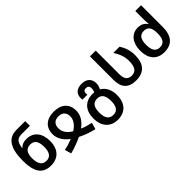

<svg xmlns="http://www.w3.org/2000/svg" viewBox="75 -1745 2969 2969"><g transform="rotate(-45 1559.5 -260.0)"><path d="M307 10C472 10 567 -93 567 -272C567 -436 482 -552 329 -552C264 -552 222 -534 188 -497H183C197 -613 236 -657 326 -657H511V-760H317C138 -760 51 -624 51 -351C51 -113 126 10 307 10ZM309 -92C224 -92 180 -156 180 -276C180 -391 220 -450 309 -450C398 -450 438 -390 438 -272C438 -153 398 -92 309 -92Z M661 96C749 74 837 42 925 0C1011 44 1101 75 1191 96L1222 -12C1164 -24 1098 -41 1040 -68C1138 -140 1185 -222 1185 -318C1185 -465 1088 -552 926 -552C764 -552 667 -466 667 -318C667 -224 717 -139 814 -66C746 -40 686 -21 630 -12ZM925 -124C840 -175 795 -238 795 -318C795 -403 841 -449 926 -449C1011 -449 1057 -401 1057 -318C1057 -247 1013 -181 925 -124Z M1542 240C1705 240 1801 136 1801 -41C1801 -157 1755 -245 1675 -290C1694 -322 1704 -359 1704 -393C1704 -494 1642 -552 1535 -552C1430 -552 1369 -501 1369 -406C1369 -393 1370 -381 1373 -369H1480C1478 -380 1477 -390 1477 -400C1477 -437 1496 -458 1535 -458C1574 -458 1597 -435 1597 -392C1597 -367 1592 -341 1579 -319C1567 -321 1555 -322 1545 -322C1381 -322 1285 -218 1285 -41C1285 126 1379 240 1542 240ZM1544 137C1455 137 1414 77 1414 -41C1414 -160 1454 -220 1543 -220C1631 -220 1672 -160 1672 -41C1672 77 1633 137 1544 137Z M2170 10C2346 10 2435 -88 2435 -280C2435 -376 2410 -458 2357 -542H2221C2279 -450 2306 -372 2306 -284C2306 -154 2266 -91 2175 -91C2092 -91 2053 -139 2053 -244V-760H1927V-246C1927 -73 2008 10 2170 10Z M2788 10C2959 10 3045 -90 3045 -290V-760H2919V-597C2919 -564 2920 -523 2925 -475H2918C2884 -527 2834 -552 2762 -552C2625 -552 2538 -442 2538 -272C2538 -93 2630 10 2788 10ZM2792 -92C2705 -92 2667 -153 2667 -272C2667 -390 2706 -450 2792 -450C2882 -450 2919 -396 2919 -273C2919 -150 2880 -92 2792 -92Z"/></g></svg>

Font: Noto Sans Georgian Semi
Style: Regular
Weight: 600
Designer: Monotype Design Team
Foundry: Monotype Imaging Inc.
Version: Version 1.901